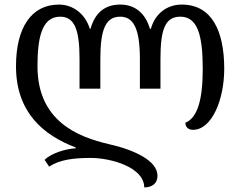

<svg xmlns="http://www.w3.org/2000/svg" viewBox="-20 -568 1051 840"><path d="M775 -548C712 -548 659 -510 640 -442H636C616 -510 571 -548 506 -548C437 -548 395 -510 376 -442H373C352 -510 297 -548 238 -548C117 -548 50 -447 50 -278C50 -78 168 23 311 77V81C269 83 207 101 175 131L195 161C241 131 299 123 377 123C466 123 611 164 611 252C646 252 669 234 669 201C669 135 568 88 458 63C318 31 144 -40 144 -278C144 -395 160 -495 243 -495C305 -495 328 -441 328 -310V-180H419V-310C419 -441 443 -495 506 -495C565 -495 592 -441 592 -310V-180H682V-310C682 -441 703 -495 769 -495C844 -495 867 -415 867 -267C867 -134 845 -53 791 -31C791 -12 804 0 824 0C907 0 961 -132 961 -267C961 -434 906 -548 775 -548Z"/></svg>

Font: Noto Serif Georgian SemiCondensed
Style: Regular
Weight: 400
Width: 4
Designer: Monotype Design Team, Akaki Razmadze
Foundry: Google LLC
Version: Version 2.003